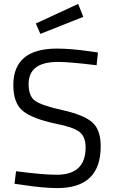

<svg xmlns="http://www.w3.org/2000/svg" viewBox="-20 -951 582 980"><path d="M276 -635Q126 -635 126 -522Q126 -459 160.5 -435.5Q195 -412 300.5 -388.5Q406 -365 450 -327.5Q494 -290 494 -204Q494 9 273 9Q200 9 90 -8L54 -13L62 -77Q198 -59 269 -59Q417 -59 417 -198Q417 -254 384.5 -278.5Q352 -303 263 -320Q146 -345 97 -384.5Q48 -424 48 -517Q48 -703 271 -703Q344 -703 446 -688L480 -683L473 -618Q334 -635 276 -635ZM163 -831 379 -931 405 -865 186 -778Z"/></svg>

Font: Titillium Web[RUS by Daymarius]
Style: Regular
Weight: 400
Designer: Cyrillization by Daymarius
Foundry: Cyrillization by Daymarius
Version: Version 1.002 September 11, 2018